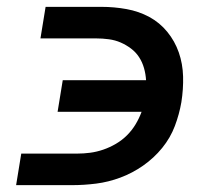

<svg xmlns="http://www.w3.org/2000/svg" viewBox="-20 -540 640 560"><path d="M27 0 42 -92H205Q224 -92 243 -94.5Q262 -97 281 -103.5Q300 -110 318 -120.5Q336 -131 350.5 -145.5Q365 -160 375.5 -177.5Q386 -195 393 -214H148L163 -306H406Q405 -324 400 -341.5Q395 -359 385.5 -373.5Q376 -388 362 -398.5Q348 -409 332 -416Q316 -423 297.5 -425.5Q279 -428 260 -428H98L113 -520H276Q313 -520 349 -513.5Q385 -507 415.5 -490.5Q446 -474 468 -447Q490 -420 501.5 -387Q513 -354 514 -317Q515 -280 509 -242Q503 -207 490 -172.5Q477 -138 453 -108.5Q429 -79 397.5 -57Q366 -35 331 -22Q296 -9 260.5 -4.5Q225 0 190 0Z"/></svg>

Font: Iosevka SS04 Semibold Extended
Style: Italic
Weight: 600
Width: 7
Italic angle: -9°
Monospace: yes
Designer: Belleve Invis
Foundry: Belleve Invis
Version: Version 19.0.0; ttfautohint (v1.8.4)